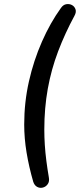

<svg xmlns="http://www.w3.org/2000/svg" viewBox="-20 -731 390 936"><path d="M142 155Q121 82 109.5 12.5Q98 -57 98 -124Q98 -232 121 -334Q144 -436 184.5 -528Q225 -620 277 -692Q288 -708 303 -710.5Q318 -713 330.5 -706.5Q343 -700 348 -686Q353 -672 343 -654Q297 -569 263.5 -481Q230 -393 213 -298.5Q196 -204 196 -99Q196 -62 198.5 -24Q201 14 206 53Q211 92 218 133Q222 154 212.5 167Q203 180 188.5 183.5Q174 187 161 180Q148 173 142 155Z"/></svg>

Font: Nunito ExtraLight Medium
Style: Italic
Weight: 500
Italic angle: -9°
Version: Version 3.602